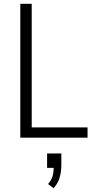

<svg xmlns="http://www.w3.org/2000/svg" viewBox="-20 -725 507 1011"><path d="M87 0V-705H147V-54H441V0ZM262 266 233 244Q251 224 257 202Q263 180 263 149L273 159H228V83H303V142Q303 179 294 210Q285 241 262 266Z"/></svg>

Font: Nunito Sans 10pt Condensed Light
Style: Regular
Weight: 300
Width: 3
Designer: Vernon Adams
Foundry: Vernon Adams
Version: Version 3.101;gftools[0.9.27]